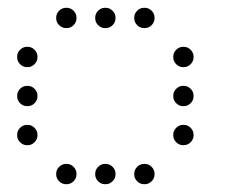

<svg xmlns="http://www.w3.org/2000/svg" viewBox="-20 -496 640 492"><path d="M149 -476Q139 -476 131.5 -468.5Q124 -461 124 -451V-449Q124 -439 131.5 -431.5Q139 -424 149 -424H151Q161 -424 168.5 -431.5Q176 -439 176 -449V-451Q176 -461 168.5 -468.5Q161 -476 151 -476ZM249 -476Q239 -476 231.5 -468.5Q224 -461 224 -451V-449Q224 -439 231.5 -431.5Q239 -424 249 -424H251Q261 -424 268.5 -431.5Q276 -439 276 -449V-451Q276 -461 268.5 -468.5Q261 -476 251 -476ZM349 -476Q339 -476 331.5 -468.5Q324 -461 324 -451V-449Q324 -439 331.5 -431.5Q339 -424 349 -424H351Q361 -424 368.5 -431.5Q376 -439 376 -449V-451Q376 -461 368.5 -468.5Q361 -476 351 -476ZM49 -376Q39 -376 31.5 -368.5Q24 -361 24 -351V-349Q24 -339 31.5 -331.5Q39 -324 49 -324H51Q61 -324 68.5 -331.5Q76 -339 76 -349V-351Q76 -361 68.5 -368.5Q61 -376 51 -376ZM449 -376Q439 -376 431.5 -368.5Q424 -361 424 -351V-349Q424 -339 431.5 -331.5Q439 -324 449 -324H451Q461 -324 468.5 -331.5Q476 -339 476 -349V-351Q476 -361 468.5 -368.5Q461 -376 451 -376ZM49 -276Q39 -276 31.5 -268.5Q24 -261 24 -251V-249Q24 -239 31.5 -231.5Q39 -224 49 -224H51Q61 -224 68.5 -231.5Q76 -239 76 -249V-251Q76 -261 68.5 -268.5Q61 -276 51 -276ZM449 -276Q439 -276 431.5 -268.5Q424 -261 424 -251V-249Q424 -239 431.5 -231.5Q439 -224 449 -224H451Q461 -224 468.5 -231.5Q476 -239 476 -249V-251Q476 -261 468.5 -268.5Q461 -276 451 -276ZM49 -176Q39 -176 31.5 -168.5Q24 -161 24 -151V-149Q24 -139 31.5 -131.5Q39 -124 49 -124H51Q61 -124 68.5 -131.5Q76 -139 76 -149V-151Q76 -161 68.5 -168.5Q61 -176 51 -176ZM449 -176Q439 -176 431.5 -168.5Q424 -161 424 -151V-149Q424 -139 431.5 -131.5Q439 -124 449 -124H451Q461 -124 468.5 -131.5Q476 -139 476 -149V-151Q476 -161 468.5 -168.5Q461 -176 451 -176ZM149 -76Q139 -76 131.5 -68.5Q124 -61 124 -51V-49Q124 -39 131.5 -31.5Q139 -24 149 -24H151Q161 -24 168.5 -31.5Q176 -39 176 -49V-51Q176 -61 168.5 -68.5Q161 -76 151 -76ZM249 -76Q239 -76 231.5 -68.5Q224 -61 224 -51V-49Q224 -39 231.5 -31.5Q239 -24 249 -24H251Q261 -24 268.5 -31.5Q276 -39 276 -49V-51Q276 -61 268.5 -68.5Q261 -76 251 -76ZM349 -76Q339 -76 331.5 -68.5Q324 -61 324 -51V-49Q324 -39 331.5 -31.5Q339 -24 349 -24H351Q361 -24 368.5 -31.5Q376 -39 376 -49V-51Q376 -61 368.5 -68.5Q361 -76 351 -76Z"/></svg>

Font: Doto Rounded
Style: Regular
Weight: 400
Monospace: yes
Version: Version 1.000